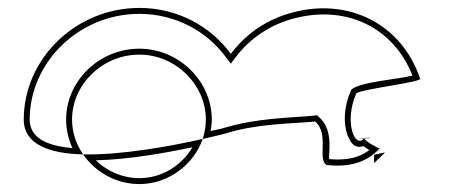

<svg xmlns="http://www.w3.org/2000/svg" viewBox="-20 -576 1158 485"><path d="M40 -274C40 -211 105 -188 190 -186C172 -212 162 -242 162 -274C162 -362 238 -438 332 -438C424 -438 500 -362 500 -274C500 -257 497 -241 492 -225C513 -230 532 -234 547 -238C629 -264 710 -263 776 -269C813 -238 780 -171 806 -159C857 -154 903 -162 939 -201C931 -203 899 -222 900 -227C877 -198 848 -268 880 -340C891 -351 1052 -369 1041 -378C994 -516 862 -580 725 -546C658 -530 602 -492 563 -440C512 -510 428 -556 332 -556C172 -556 40 -428 40 -274ZM55 -274C55 -419 180 -541 332 -541C423 -541 503 -497 551 -431L563 -415L575 -431C612 -480 665 -516 729 -531C856 -562 974 -507 1022 -385C981 -375 887 -369 867 -349L866 -346C847 -303 848 -261 858 -234C863 -222 870 -206 887 -205C891 -205 896 -206 898 -207C904 -202 908 -200 913 -197C884 -175 851 -171 812 -174C808 -183 825 -247 786 -280L781 -285L775 -284C710 -278 627 -278 543 -252C533 -249 523 -248 512 -245C514 -255 515 -264 515 -274C515 -371 432 -453 332 -453C230 -453 147 -371 147 -274C147 -249 153 -223 163 -202C92 -208 55 -231 55 -274ZM190 -186C220 -142 273 -111 332 -111C406 -111 470 -161 492 -225C408 -206 286 -184 190 -186ZM222 -171C303 -173 395 -189 466 -204C439 -158 389 -126 332 -126C289 -126 250 -144 222 -171ZM885 -227C885 -226 914 -227 915 -227V-228ZM900 -227V-228ZM925 -164 951 -189C952 -190 951 -190 952 -191L925 -185ZM939 -201C941 -201 941 -201 940 -200V-202Z"/></svg>

Font: Ampere
Style: OuLn
Weight: 400
Version: Version 1